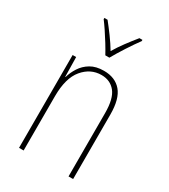

<svg xmlns="http://www.w3.org/2000/svg" viewBox="-187 -947 833 944"><g transform="rotate(30 229.0 -474.5)"><path d="M250 -630Q314 -630 349 -589Q384 -548 384 -459V-93H358V-452Q358 -534 329 -570Q300 -606 250 -606Q188 -606 145.5 -555Q103 -504 103 -401V-93H77V-620H97L99 -509H101Q109 -538 127 -566Q145 -594 175 -612Q205 -630 250 -630ZM217 -699Q204 -723 186.5 -751.5Q169 -780 151.5 -806Q134 -832 121 -849V-856H139Q160 -830 185 -796Q210 -762 229 -730Q248 -762 271 -793Q294 -824 320 -856H337V-849Q314 -818 286.5 -775.5Q259 -733 240 -699Z"/></g></svg>

Font: Noto Sans Kannada UI Condensed Thin
Style: Regular
Weight: 100
Width: 3
Designer: Jelle Bosma - Monotype Design Team
Foundry: Monotype Imaging Inc.
Version: Version 2.005; ttfautohint (v1.8.4.7-5d5b)